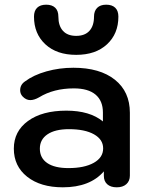

<svg xmlns="http://www.w3.org/2000/svg" viewBox="-20 -789 627 819"><path d="M39 -155Q39 -229 99.5 -273Q160 -317 263 -317Q363 -317 419 -271V-309Q419 -359 387.5 -385.5Q356 -412 295 -412Q209 -412 147 -374Q126 -362 109 -362Q91 -362 76 -378Q66 -389 66 -404Q66 -428 87 -442Q123 -469 178 -484.5Q233 -500 293 -500Q406 -500 470 -449Q534 -398 534 -308V-40Q534 -17 519 -3.5Q504 10 478 10Q452 10 437.5 -3Q423 -16 423 -39V-58Q364 10 248 10Q153 10 96 -35Q39 -80 39 -155ZM420 -156Q420 -194 381 -216Q342 -238 274 -238Q215 -238 182.5 -216Q150 -194 150 -155Q150 -115 181.5 -93.5Q213 -72 272 -72Q340 -72 380 -94.5Q420 -117 420 -156ZM125 -718Q125 -743 138.5 -756Q152 -769 177 -769Q202 -769 215.5 -756Q229 -743 229 -718Q229 -679 248.5 -657.5Q268 -636 305 -636Q342 -636 361.5 -657.5Q381 -679 381 -718Q381 -742 394.5 -755.5Q408 -769 433 -769Q458 -769 471.5 -756Q485 -743 485 -718Q485 -645 436.5 -600Q388 -555 305 -555Q222 -555 173.5 -600Q125 -645 125 -718Z"/></svg>

Font: Kodchasan SemiBold
Style: Regular
Weight: 600
Version: Version 1.000; ttfautohint (v1.6)